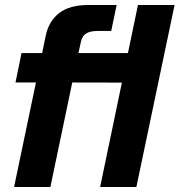

<svg xmlns="http://www.w3.org/2000/svg" viewBox="-20 -749 719 769"><path d="M36.4 0 124 -418.6H42L66.2 -536.4H148.8L163.2 -606.2Q175.4 -664.2 216.9 -696.6Q258.4 -729 334.8 -729H447.2L425.4 -625H370.8Q341.6 -625 325.4 -615.2Q309.2 -605.4 303.8 -580.4L294.2 -536.4H492.4L532.6 -729H679.2L526.2 0H381L468.2 -418.2L269.4 -418.6L181.8 0Z"/></svg>

Font: Mona Sans ExtraLight
Style: Italic
Weight: 200
Italic angle: -11.6951°
Designer: Deni Anggara
Foundry: GitHub
Version: Version 2.000